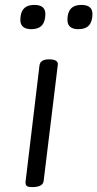

<svg xmlns="http://www.w3.org/2000/svg" viewBox="-20 -749 397 783"><path d="M111 14Q96 14 90 10Q84 6 84 -6L141 -482Q144 -507 180 -507Q216 -507 216 -487L158 -11Q155 14 111 14ZM165 -692Q165 -630 108 -630Q63 -630 63 -668Q63 -729 120 -729Q165 -729 165 -692ZM357 -692Q357 -630 300 -630Q255 -630 255 -668Q255 -729 312 -729Q357 -729 357 -692Z"/></svg>

Font: Kite One
Style: Regular
Weight: 400
Designer: Eduardo Rodriguez Tunni
Foundry: Eduardo Rodriguez Tunni
Version: Version 1.001